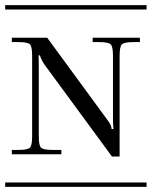

<svg xmlns="http://www.w3.org/2000/svg" viewBox="-29 -728 591 748"><path d="M-8.8 -708H542V-690.9H-8.8ZM-8.8 -17.1H542V0H-8.8ZM17.1 -581.1H154.8L389.2 -261.2Q405.8 -239.7 405.8 -225.1H413.1Q411.1 -244.6 411.1 -267.1V-511.2Q411.1 -546.4 402.1 -555.2Q393.1 -564 357.9 -564H332V-581.1H516.1V-564H490.2Q455.1 -564 446 -555.2Q437 -546.4 437 -511.2V-118.2H407.2L146 -474.1Q140.1 -481.9 135.5 -490.7Q130.9 -499.5 128.9 -504.9Q127 -510.3 127 -512.2H121.1Q122.1 -501 122.1 -470.2V-196.8Q122.1 -161.6 130.9 -152.8Q139.6 -144 174.8 -144H210V-127H17.1V-144H43.9Q79.1 -144 87.6 -152.8Q96.2 -161.6 96.2 -196.8V-511.2Q96.2 -546.4 87.6 -555.2Q79.1 -564 43.9 -564H17.1Z"/></svg>

Font: FoglihtenFr01
Style: Regular
Weight: 500
Version: Version 0.68